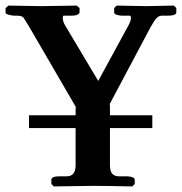

<svg xmlns="http://www.w3.org/2000/svg" viewBox="-39 -667 652 688"><path d="M355 -208V-75.2Q355 -54.2 363 -44.7Q371.1 -35.2 388.2 -35.2H414.1Q426.8 -35.2 435.3 -32Q443.8 -28.8 443.8 -22.9V-7.8L435.1 1Q334 -1 295.9 -1L153.8 1L145 -7.8V-22.9Q145 -35.2 173.8 -35.2H200.2Q231.9 -35.2 231.9 -75.2V-208H64.9V-253.9H231.9V-282.2L234.9 -279.8L66.9 -568.8Q46.4 -604 42 -606.9Q34.2 -610.8 24.9 -610.8H9.8Q-19 -614.3 -19 -622.1V-638.2L-8.8 -647Q95.7 -645 108.9 -645L235.8 -647L246.1 -638.2V-623Q246.1 -618.2 238.5 -614.5Q231 -610.8 217.8 -610.8H189Q186 -610.8 186 -602.1Q186 -589.8 194.8 -575.2L313 -377L420.9 -575.2Q430.2 -592.8 430.2 -602.1Q430.2 -610.8 425.8 -610.8H396Q370.1 -613.3 370.1 -622.1V-638.2L378.9 -647Q470.7 -645 483.9 -645L584 -647L592.8 -638.2V-623Q592.8 -610.8 562 -610.8H541Q530.3 -610.8 522 -602.1Q513.7 -593.3 500 -568.8L353 -292L355 -293V-253.9H506.8V-208Z"/></svg>

Font: Linux Libertine G
Style: Semibold
Weight: 600
Designer: Philipp H. Poll
Foundry: Philipp H. Poll
Version: Version 5.1.1